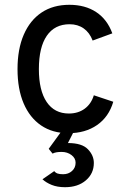

<svg xmlns="http://www.w3.org/2000/svg" viewBox="-20 -543 540 800"><path d="M265 12Q199 12 151.5 -20.2Q104 -52.5 78.5 -112.2Q53 -172 53 -255Q53 -338.5 79 -398.5Q105 -458.5 153.2 -490.8Q201.5 -523 269 -523Q335 -523 381 -492.5Q427 -462 448 -404L366 -374Q353.5 -407 328.8 -424.5Q304 -442 270 -442Q208 -442 175 -394Q142 -346 142 -255Q142 -166 174.5 -118Q207 -70 267 -70Q305.5 -70 332.8 -90Q360 -110 371 -146L452 -119Q433.5 -56 384.5 -22Q335.5 12 265 12ZM251 237Q219 237 195.5 227.5Q172 218 157 204L206 170Q212 177.5 220.5 180.2Q229 183 243 183Q265 183 280 169.5Q295 156 295 135Q295 116 277.8 103Q260.5 90 237 90Q225 90 215.8 91.5Q206.5 93 199 97L183 77L239 0H290L263 53Q321.5 53 346.2 78.8Q371 104.5 371 136Q371 180 337.8 208.5Q304.5 237 251 237Z"/></svg>

Font: Undotted
Style: Regular
Weight: 400
Designer: Delve Withrington, Dave Bailey, Thomas Jockin
Foundry: Delve Fonts LLC
Version: Version 4.000